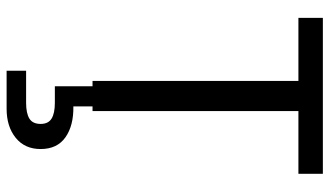

<svg xmlns="http://www.w3.org/2000/svg" viewBox="-228 -509 997 581"><g transform="rotate(90 270.5 -218.5)"><path d="M34 -697H506V-623H316V0H302V58Q360 57 395.5 82Q431 107 431 157Q431 205 397 232.5Q363 260 309 260H194V201H291Q323 201 339 191Q355 181 355 157Q355 134 339 124Q323 114 291 114H241V0H225V-623H34Z"/></g></svg>

Font: Poppins
Style: Regular
Weight: 400
Designer: Ninad Kale (Devanagari), Jonny Pinhorn (Latin)
Foundry: Indian Type Foundry
Version: Version 3.002 2017